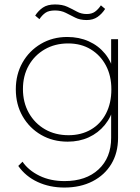

<svg xmlns="http://www.w3.org/2000/svg" viewBox="-20 -636 629 862"><path d="M269 206Q203 206 149 181Q95 156 62 109L81 90Q108 129 157 153Q206 177 270 177Q366 177 422.5 124.5Q479 72 479 -17V-134L488 -242L479 -347V-460H510V-17Q510 50 480 100Q450 150 395.5 178Q341 206 269 206ZM284 0Q217 0 164.5 -30.5Q112 -61 81.5 -114Q51 -167 51 -235Q51 -302 81 -355Q111 -408 163.5 -439Q216 -470 282 -470Q335 -470 378.5 -450.5Q422 -431 451.5 -395Q481 -359 492 -309V-160Q480 -111 450.5 -75Q421 -39 378.5 -19.5Q336 0 284 0ZM288 -29Q345 -29 388.5 -54.5Q432 -80 456 -126.5Q480 -173 480 -235Q480 -296 455.5 -342Q431 -388 387.5 -414.5Q344 -441 286 -441Q227 -441 181 -414.5Q135 -388 109 -342Q83 -296 83 -236Q83 -176 109.5 -129Q136 -82 182 -55.5Q228 -29 288 -29ZM369 -546Q339 -546 317.5 -557Q296 -568 275 -578.5Q254 -589 227 -589Q199 -589 184 -578.5Q169 -568 157 -550L138 -566Q152 -588 172.5 -602Q193 -616 227 -616Q260 -616 282.5 -605.5Q305 -595 325 -584Q345 -573 369 -573Q392 -573 406.5 -583.5Q421 -594 433 -612L452 -596Q438 -574 418 -560Q398 -546 369 -546Z"/></svg>

Font: Marine Company Thin
Style: Regular
Weight: 100
Designer: Rodrigo Fuenzalida
Foundry: fragTYPE
Version: Version 1.000